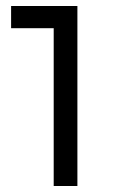

<svg xmlns="http://www.w3.org/2000/svg" viewBox="-20 -620 411 640"><path d="M159 0V-526H17V-600H238V0Z"/></svg>

Font: Kalaa
Style: Regular
Weight: 400
Version: Version 1.20 June 5, 2016